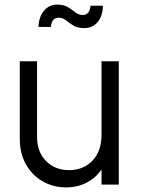

<svg xmlns="http://www.w3.org/2000/svg" viewBox="-20 -802 613 834"><path d="M267 12Q317 12 357 -9Q397 -30 421 -66V0H496V-536H421V-217Q421 -145 381.5 -104Q342 -63 280 -63Q219 -63 180 -102.5Q141 -142 141 -207V-536H66V-198Q66 -136 92.5 -88.5Q119 -41 165 -14.5Q211 12 267 12ZM347 -680Q382 -680 404 -706Q426 -732 427 -777H373Q372 -759 364 -748Q356 -737 340 -737Q322 -737 308 -748Q294 -759 276 -770.5Q258 -782 228 -782Q194 -782 171.5 -756Q149 -730 147 -685H201Q203 -707 212 -716Q221 -725 234 -725Q253 -725 267 -713.5Q281 -702 299 -691Q317 -680 347 -680Z"/></svg>

Font: Plus Jakarta Sans
Style: Regular
Weight: 400
Designer: Gumpita Rahayu
Foundry: Tokotype
Version: Version 2.004; ttfautohint (v1.8.3)